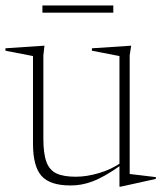

<svg xmlns="http://www.w3.org/2000/svg" viewBox="-28 -670 592 704"><path d="M131 -161.5Q131 -107 142.2 -76.5Q153.5 -46 179.2 -34Q205 -22 249.5 -22Q290 -22 335.5 -35.5Q381 -49 416.5 -74L418.5 -66.5Q385 -42.5 358.5 -27.5Q332 -12.5 310.2 -4.5Q288.5 3.5 269.2 6.8Q250 10 230 10Q155.5 10 124.2 -25Q93 -60 93 -143V-464.5L-8 -484V-493L135 -502.5L131 -467ZM410 14.5V-65V-464.5L309 -484V-493L453 -502.5L447.5 -467V-32Q452 -31.5 464.2 -30Q476.5 -28.5 492 -26.8Q507.5 -25 521.5 -23.2Q535.5 -21.5 543.5 -20.5V-14L414.5 14.5ZM127.5 -623.5V-650H387.5V-623.5Z"/></svg>

Font: Newsreader 60pt ExtraLight
Style: Regular
Weight: 250
Designer: Hugues Gentile
Foundry: Production Type
Version: Version 1.003